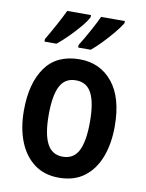

<svg xmlns="http://www.w3.org/2000/svg" viewBox="-87 -828 685 899"><g transform="rotate(10 256.0 -378.0)"><path d="M472 -272Q472 -190 448 -126.5Q424 -63 376 -26.5Q328 10 255 10Q186 10 138 -26Q90 -62 65 -125.5Q40 -189 40 -272Q40 -402 94 -477.5Q148 -553 257 -553Q354 -553 413 -480.5Q472 -408 472 -272ZM158 -272Q158 -181 181.5 -135.5Q205 -90 256 -90Q308 -90 331 -135Q354 -180 354 -272Q354 -363 331 -408Q308 -453 256 -453Q204 -453 181 -408.5Q158 -364 158 -272ZM433 -756Q422 -737 398.5 -708.5Q375 -680 348 -652Q321 -624 299 -606H239V-618Q262 -655 285.5 -698Q309 -741 320 -766H433ZM272 -756Q262 -736 239 -708.5Q216 -681 188.5 -653.5Q161 -626 136 -606H79V-618Q102 -657 124.5 -698.5Q147 -740 159 -766H272Z"/></g></svg>

Font: Noto Sans Gurmukhi Condensed SemiBold
Style: Regular
Weight: 600
Width: 3
Designer: Jelle Bosma - Monotype Design Team
Foundry: Monotype Imaging Inc.
Version: Version 2.004; ttfautohint (v1.8.4.7-5d5b)